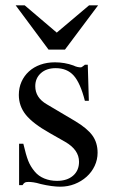

<svg xmlns="http://www.w3.org/2000/svg" viewBox="-20 -694 429 724"><path d="M300 -314Q283 -381 258 -409Q233 -437 190 -437Q155 -437 134 -418Q113 -399 113 -369Q113 -326 156 -301L264 -237Q309 -210 328.5 -183Q348 -156 348 -118Q348 -92 337 -68.5Q326 -45 306.5 -27.5Q287 -10 261.5 0Q236 10 207 10Q193 10 174 7.5Q155 5 134 0Q117 -5 106 -6.5Q95 -8 88 -8Q79 -8 74.5 -6Q70 -4 65 4H52V-152H68Q78 -109 86.5 -87.5Q95 -66 111 -47Q125 -30 147 -21Q169 -12 195 -12Q233 -12 255.5 -31.5Q278 -51 278 -84Q278 -129 226 -159L168 -192Q104 -228 77.5 -261Q51 -294 51 -336Q51 -363 61 -385.5Q71 -408 89 -424.5Q107 -441 132 -450Q157 -459 187 -459Q224 -459 257 -447Q265 -443 272 -441.5Q279 -440 284 -440Q287 -440 289 -441.5Q291 -443 298 -448L300 -450H311L315 -314ZM225 -507H163L39 -674H73L194 -571L316 -674H350Z"/></svg>

Font: Klingon pIqaD HaSta
Style: Regular
Weight: 400
Width: 0
Designer: Mike Neff (qa'vaj)
Foundry: Mike Neff and Michael Everson
Version: Version 2.003